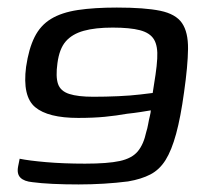

<svg xmlns="http://www.w3.org/2000/svg" viewBox="-20 -484 539 508"><path d="M32 -64Q56 -59 102 -55Q148 -51 205 -51Q265 -51 297 -58Q329 -65 344.5 -83.5Q360 -102 367 -135Q370 -144 372 -155.5Q374 -167 376.5 -177Q379 -187 379 -192Q367 -190 351 -187.5Q335 -185 316 -183Q288 -178 257.5 -175Q227 -172 187 -172Q107 -172 73 -200.5Q39 -229 49 -307Q56 -355 71.5 -386Q87 -417 115 -434Q143 -451 186 -457.5Q229 -464 289 -464Q363 -464 404 -455.5Q445 -447 461.5 -423Q478 -399 477.5 -354.5Q477 -310 467 -240Q458 -174 446 -130Q434 -86 418 -60.5Q402 -35 378 -22.5Q354 -10 319 -4Q288 0 254.5 2Q221 4 188 4Q151 4 119.5 2.5Q88 1 66 -2Q44 -4 34 -14Q24 -24 28 -44ZM384 -238Q388 -263 391.5 -286.5Q395 -310 396 -329Q398 -362 387.5 -379.5Q377 -397 350.5 -404Q324 -411 278 -411Q232 -411 201.5 -402.5Q171 -394 154 -374.5Q137 -355 132 -317Q127 -281 133.5 -262Q140 -243 163 -235.5Q186 -228 227 -228Q260 -228 293 -229.5Q326 -231 351 -234Q376 -237 384 -238Z"/></svg>

Font: Genos Medium
Style: Italic
Weight: 500
Italic angle: -8°
Designer: Robert E. Leuschke
Foundry: Robert E. Leuschke
Version: Version 1.010